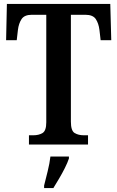

<svg xmlns="http://www.w3.org/2000/svg" viewBox="-20 -734 596 975"><path d="M127 0V-47H149Q177 -47 196 -58.5Q215 -70 215 -113V-659H142Q104 -659 89.5 -637Q75 -615 71 -582L65 -530H11L15 -714H540L545 -530H491L485 -582Q481 -615 466.5 -637Q452 -659 413 -659H340V-116Q340 -70 359 -58.5Q378 -47 406 -47H427V0ZM204 208Q212 176 222 136Q232 96 236 61H330V71Q323 92 309.5 119Q296 146 280 173Q264 200 251 221H204Z"/></svg>

Font: Noto Serif Hebrew Condensed SemiBold
Style: Regular
Weight: 600
Width: 3
Designer: Monotype Design Team
Foundry: Monotype Imaging Inc.
Version: Version 2.004; ttfautohint (v1.8.4.7-5d5b)